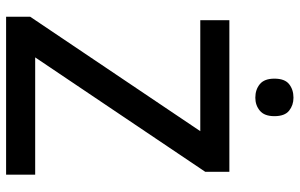

<svg xmlns="http://www.w3.org/2000/svg" viewBox="-192 -766 959 614"><g transform="rotate(90 287.0 -459.5)"><path d="M539 0H34V-77L400 -621H45V-714H530V-637L164 -93H539ZM293 -919Q317 -919 334.5 -905Q352 -891 352 -858Q352 -826 334.5 -811.5Q317 -797 293 -797Q267 -797 249.5 -811.5Q232 -826 232 -858Q232 -891 249.5 -905Q267 -919 293 -919Z"/></g></svg>

Font: Noto Sans Sinhala Medium
Style: Regular
Weight: 500
Designer: Jelle Bosma - Monotype Design Team
Foundry: Monotype Imaging Inc.
Version: Version 2.006; ttfautohint (v1.8.4.7-5d5b)